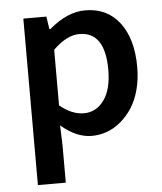

<svg xmlns="http://www.w3.org/2000/svg" viewBox="-51 -548 666 787"><g transform="rotate(-5 282.0 -154.5)"><path d="M73.2 193.8V-491.2H168L175.8 -439H180.2Q254.9 -502.9 328.1 -502.9Q418.9 -502.9 470 -435.5Q521 -368.2 521 -252.9Q521 -203.6 509.8 -160.9Q498.5 -118.2 478.5 -86.9Q458.5 -55.7 431.9 -33Q405.3 -10.3 374.5 1Q343.8 12.2 311 12.2Q248.5 12.2 185.1 -42L188 40V193.8ZM287.1 -83Q337.9 -83 369.9 -127.2Q401.9 -171.4 401.9 -252Q401.9 -408.2 295.9 -408.2Q244.6 -408.2 188 -353V-124Q237.8 -83 287.1 -83Z"/></g></svg>

Font: Source Sans 3 Semibold
Style: Regular
Weight: 600
Designer: Paul D. Hunt
Foundry: Adobe
Version: Version 3.052;hotconv 1.1.0;makeotfexe 2.6.0